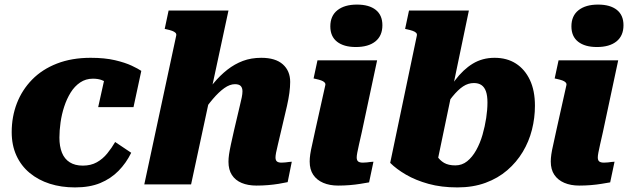

<svg xmlns="http://www.w3.org/2000/svg" viewBox="-20 -804 2742 837"><path d="M341 -82Q376 -82 402 -96.5Q428 -111 447.5 -135Q467 -159 482 -185L552 -138Q530 -93 496.5 -59Q463 -25 417 -6Q371 13 307 13Q247 13 197 -3Q147 -19 109.5 -50Q72 -81 51.5 -126Q31 -171 31 -228Q31 -295 53.5 -353.5Q76 -412 120 -457Q164 -502 228.5 -527Q293 -552 375 -552Q437 -552 481.5 -541.5Q526 -531 554.5 -517.5Q583 -504 596 -495L562 -337H408L442 -490Q457 -489 464 -480Q471 -471 473 -459Q475 -447 472.5 -437Q470 -427 464 -422Q457 -434 446.5 -442.5Q436 -451 420.5 -456Q405 -461 385 -461Q354 -461 329.5 -444.5Q305 -428 288 -400.5Q271 -373 260 -339.5Q249 -306 244 -270.5Q239 -235 239 -204Q239 -166 250 -138.5Q261 -111 284 -96.5Q307 -82 341 -82Z M609 0H813L976 -758H715L698 -678L707 -676Q721 -673 730.5 -669.5Q740 -666 745 -661Q750 -656 748 -648ZM1204 -227 1231 -342Q1238 -373 1241.5 -399Q1245 -425 1245 -447Q1245 -495 1213 -523.5Q1181 -552 1119 -552Q1075 -552 1039 -538.5Q1003 -525 971 -500Q939 -475 910.5 -440.5Q882 -406 853 -363L855 -301Q882 -342 908 -372.5Q934 -403 958 -420Q982 -437 1004 -437Q1022 -437 1029.5 -429Q1037 -421 1037 -406Q1037 -395 1034 -380Q1031 -365 1026 -345L1001 -239Q992 -200 986.5 -174Q981 -148 978.5 -131Q976 -114 976 -99Q976 -64 991 -41Q1006 -18 1033.5 -6.5Q1061 5 1098 5Q1124 5 1148 3Q1172 1 1194 -2.5Q1216 -6 1234 -10L1252 -99Q1247 -99 1240 -98Q1233 -97 1224.5 -96Q1216 -95 1207 -95Q1194 -95 1187.5 -100Q1181 -105 1181 -118Q1181 -125 1183.5 -138.5Q1186 -152 1191.5 -174Q1197 -196 1204 -227Z M1330 -100Q1330 -114 1332.5 -131.5Q1335 -149 1341 -174.5Q1347 -200 1355 -239L1398 -432Q1400 -439 1395 -444.5Q1390 -450 1380 -453.5Q1370 -457 1356 -460L1347 -462L1364 -541H1624L1557 -227Q1550 -196 1545 -174Q1540 -152 1537.5 -138.5Q1535 -125 1535 -118Q1535 -105 1541.5 -100Q1548 -95 1562 -95Q1571 -95 1579.5 -96Q1588 -97 1595 -98Q1602 -99 1608 -99L1589 -9Q1572 -6 1550.5 -2.5Q1529 1 1504.5 3Q1480 5 1454 5Q1417 5 1389 -7Q1361 -19 1345.5 -42Q1330 -65 1330 -100ZM1420 -689Q1420 -735 1451 -759.5Q1482 -784 1536 -784Q1589 -784 1618 -761Q1647 -738 1647 -694Q1647 -648 1616.5 -623.5Q1586 -599 1531 -599Q1479 -599 1449.5 -622Q1420 -645 1420 -689Z M1965 -83Q1994 -83 2016.5 -101Q2039 -119 2056 -149.5Q2073 -180 2083.5 -216.5Q2094 -253 2099.5 -289.5Q2105 -326 2105 -357Q2105 -387 2098.5 -405.5Q2092 -424 2079 -433Q2066 -442 2046 -442Q2021 -442 1999 -427.5Q1977 -413 1952.5 -383Q1928 -353 1896 -307L1890 -338Q1927 -405 1963 -453Q1999 -501 2041 -526.5Q2083 -552 2136 -552Q2190 -552 2229 -527Q2268 -502 2290 -455.5Q2312 -409 2312 -343Q2312 -290 2299 -238.5Q2286 -187 2259 -142Q2232 -97 2191.5 -62Q2151 -27 2096.5 -7Q2042 13 1974 13Q1904 13 1848 -2.5Q1792 -18 1750 -42.5Q1708 -67 1681 -94L1797 -648Q1799 -656 1794 -661Q1789 -666 1779 -669.5Q1769 -673 1755 -676L1746 -678L1763 -758H2024L1881 -72Q1870 -82 1863 -94Q1856 -106 1854 -118.5Q1852 -131 1855 -143.5Q1858 -156 1866 -169Q1873 -144 1885 -124.5Q1897 -105 1916 -94Q1935 -83 1965 -83Z M2381 -100Q2381 -114 2383.5 -131.5Q2386 -149 2392 -174.5Q2398 -200 2406 -239L2449 -432Q2451 -439 2446 -444.5Q2441 -450 2431 -453.5Q2421 -457 2407 -460L2398 -462L2415 -541H2675L2608 -227Q2601 -196 2596 -174Q2591 -152 2588.5 -138.5Q2586 -125 2586 -118Q2586 -105 2592.5 -100Q2599 -95 2613 -95Q2622 -95 2630.5 -96Q2639 -97 2646 -98Q2653 -99 2659 -99L2640 -9Q2623 -6 2601.5 -2.5Q2580 1 2555.5 3Q2531 5 2505 5Q2468 5 2440 -7Q2412 -19 2396.5 -42Q2381 -65 2381 -100ZM2471 -689Q2471 -735 2502 -759.5Q2533 -784 2587 -784Q2640 -784 2669 -761Q2698 -738 2698 -694Q2698 -648 2667.5 -623.5Q2637 -599 2582 -599Q2530 -599 2500.5 -622Q2471 -645 2471 -689Z"/></svg>

Font: Roboto Serif ExtraBold
Style: Italic
Weight: 800
Italic angle: -10°
Version: Version 1.007